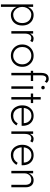

<svg xmlns="http://www.w3.org/2000/svg" viewBox="1482 -2310 1049 4052"><g transform="rotate(90 2006.0 -284.5)"><path d="M126 220V-460H74V220ZM519 -230Q519 -303 490 -359Q457 -414 410 -441Q357 -470 297 -470Q238 -470 195 -439Q151 -407 127 -353Q102 -304 102 -230Q102 -157 127 -108Q150 -54 195 -22Q239 10 297 10Q357 10 410 -19Q460 -48 490 -102Q519 -158 519 -230ZM467 -230Q467 -170 443 -127Q422 -86 379 -62Q338 -39 290 -39Q247 -39 210 -64Q170 -91 149 -132Q126 -176 126 -230Q126 -284 149 -328Q170 -369 210 -396Q247 -421 290 -421Q339 -421 379 -399Q419 -377 443 -333Q467 -289 467 -230Z M689 -460H637V0H689ZM842 -399 871 -442Q855 -457 836 -464Q816 -470 794 -470Q757 -470 729 -445Q698 -419 682 -378Q665 -329 665 -280H689Q689 -320 698 -351Q707 -382 728 -402Q747 -421 782 -421Q794 -421 814 -416Q816 -415 842 -399Z M919 -230Q919 -159 950 -107Q981 -53 1035 -21Q1087 10 1155 10Q1224 10 1276 -21Q1328 -52 1360 -107Q1391 -159 1391 -230Q1391 -302 1360 -354Q1328 -408 1276 -439Q1224 -470 1155 -470Q1087 -470 1035 -439Q981 -408 950 -354Q919 -302 919 -230ZM996 -131Q972 -174 972 -230Q972 -286 996 -329Q1019 -372 1062 -397Q1102 -421 1155 -421Q1207 -421 1249 -397Q1291 -370 1314 -329Q1338 -286 1338 -230Q1338 -174 1314 -131Q1291 -89 1249 -64Q1209 -39 1155 -39Q1102 -39 1062 -64Q1020 -88 996 -131Z M1474 -460V-411H1690V-460ZM1700 -704 1729 -746Q1719 -760 1710 -766Q1697 -776 1681 -783Q1664 -789 1642 -789Q1600 -789 1573 -771Q1546 -752 1533 -719Q1519 -679 1519 -638V0H1571V-632Q1571 -669 1578 -687Q1585 -711 1600 -724Q1613 -737 1639 -737Q1651 -737 1673 -729Q1690 -720 1700 -704Z M1792 -668Q1792 -653 1803 -642Q1814 -631 1829 -631Q1845 -631 1856 -642Q1866 -652 1866 -668Q1866 -685 1856 -695Q1846 -705 1829 -705Q1813 -705 1803 -695Q1792 -684 1792 -668ZM1803 -460V0H1855V-460Z M1954 -460V-411H2156V-460ZM2029 -620V0H2081V-620Z M2417 10Q2485 10 2538 -19Q2590 -47 2628 -107L2586 -134Q2555 -85 2516 -62Q2475 -39 2423 -39Q2373 -39 2336 -63Q2297 -88 2278 -131Q2257 -174 2257 -234Q2257 -292 2278 -335Q2299 -377 2337 -401Q2375 -424 2425 -424Q2469 -424 2504 -403Q2540 -381 2560 -345Q2580 -307 2580 -261L2579 -259V-253Q2578 -250 2578 -245Q2576 -243 2575 -237L2573 -231L2595 -262H2237V-217H2634L2636 -223V-229V-242Q2636 -303 2610 -361Q2583 -412 2536 -441Q2486 -470 2425 -470Q2359 -470 2310 -440Q2261 -409 2232 -355Q2204 -303 2204 -231Q2204 -159 2232 -107Q2258 -52 2307 -21Q2353 10 2417 10Z M2806 -460H2754V0H2806ZM2959 -399 2988 -442Q2972 -457 2953 -464Q2933 -470 2911 -470Q2874 -470 2846 -445Q2815 -419 2799 -378Q2782 -329 2782 -280H2806Q2806 -320 2815 -351Q2824 -382 2845 -402Q2864 -421 2899 -421Q2911 -421 2931 -416Q2933 -415 2959 -399Z M3249 10Q3317 10 3370 -19Q3422 -47 3460 -107L3418 -134Q3387 -85 3348 -62Q3307 -39 3255 -39Q3205 -39 3168 -63Q3129 -88 3110 -131Q3089 -174 3089 -234Q3089 -292 3110 -335Q3131 -377 3169 -401Q3207 -424 3257 -424Q3301 -424 3336 -403Q3372 -381 3392 -345Q3412 -307 3412 -261L3411 -259V-253Q3410 -250 3410 -245Q3408 -243 3407 -237L3405 -231L3427 -262H3069V-217H3466L3468 -223V-229V-242Q3468 -303 3442 -361Q3415 -412 3368 -441Q3318 -470 3257 -470Q3191 -470 3142 -440Q3093 -409 3064 -355Q3036 -303 3036 -231Q3036 -159 3064 -107Q3090 -52 3139 -21Q3185 10 3249 10Z M3881 -296V0H3933V-302Q3933 -378 3895 -425Q3857 -470 3785 -470Q3733 -470 3696 -442Q3657 -412 3638 -364V-460H3586V0H3638V-280Q3638 -320 3656 -352Q3673 -384 3704 -403Q3734 -421 3773 -421Q3829 -421 3855 -388Q3881 -353 3881 -296Z"/></g></svg>

Font: NM-font
Style: Light
Weight: 500
Designer: ""
Foundry: ""
Version: ""